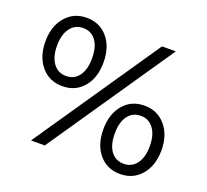

<svg xmlns="http://www.w3.org/2000/svg" viewBox="-122 -854 1087 1009"><g transform="rotate(20 421.5 -350.0)"><path d="M37 -515Q37 -600 82 -653Q127 -706 200 -706Q273 -706 317.5 -653.5Q362 -601 362 -515Q362 -429 317.5 -376.5Q273 -324 200 -324Q127 -324 82 -377Q37 -430 37 -515ZM622 -700H699L221 0H144ZM298 -515Q298 -578 272 -613.5Q246 -649 200 -649Q155 -649 128.5 -613Q102 -577 102 -515Q102 -453 128.5 -417Q155 -381 200 -381Q246 -381 272 -416.5Q298 -452 298 -515ZM481 -185Q481 -271 525.5 -323.5Q570 -376 643 -376Q716 -376 761 -323Q806 -270 806 -185Q806 -100 761 -47Q716 6 643 6Q570 6 525.5 -46.5Q481 -99 481 -185ZM741 -185Q741 -247 714.5 -283Q688 -319 643 -319Q597 -319 571 -283.5Q545 -248 545 -185Q545 -122 571 -86.5Q597 -51 643 -51Q688 -51 714.5 -87Q741 -123 741 -185Z"/></g></svg>

Font: CMG Sans Medium
Style: Regular
Weight: 500
Designer: Julieta Ulanovsky
Foundry: Julieta Ulanovsky
Version: Version 7.200